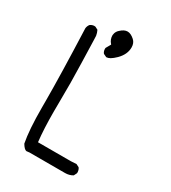

<svg xmlns="http://www.w3.org/2000/svg" viewBox="-195 -903 889 1000"><g transform="rotate(30 250.0 -402.5)"><path d="M83.5 -278.8V-237.8Q83.5 -103 98.1 -28.8Q113.8 -2.4 127 -0.5L144.5 -2.4H358.4Q383.8 -2.4 403.8 -14.6L412.6 -32.2Q413.1 -35.2 413.1 -39.6Q413.1 -43.9 411.1 -50.8Q409.2 -57.6 404.3 -64L386.7 -72.8L352.5 -70.8H156.2Q147.5 -146.5 147.5 -250.5Q147.5 -271 147.9 -304.2Q149.9 -424.8 146 -541.5Q142.1 -658.2 142.1 -676Q142.1 -693.8 141.1 -702.1Q138.7 -718.3 131.3 -732.9L114.3 -741.7Q111.3 -742.2 106.9 -742.2Q102.5 -742.2 95.9 -740.2Q89.4 -738.3 83 -733.4Q74.7 -722.7 72.8 -709Q83.5 -426.8 83.5 -278.8ZM243.7 -632.3Q252.4 -632.3 265.1 -639.2Q278.3 -647 295.4 -663.6Q331.5 -699.7 331.5 -741.7Q331.5 -768.6 314.5 -783.7Q292.5 -803.7 272.5 -803.7Q252.4 -803.7 231.4 -783.7Q224.6 -777.8 221.2 -772Q214.4 -761.2 213.4 -748Q213.4 -722.2 230 -704.1L231.9 -701.7L215.3 -672.4Q214.8 -669.9 214.8 -667.5Q214.8 -651.4 223.6 -641.1L242.2 -632.3Q243.2 -632.3 243.7 -632.3Z"/></g></svg>

Font: Bakudai
Style: Light
Weight: 300
Version: Version 1.48